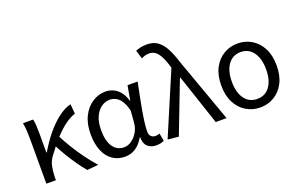

<svg xmlns="http://www.w3.org/2000/svg" viewBox="-97 -1203 2491 1610"><g transform="rotate(-20 1148.5 -397.5)"><path d="M92.1 0V-394.4Q92.1 -427.2 90.3 -466.9Q88.6 -506.5 81.2 -543.4H171.8Q177.6 -521.5 179.6 -486.8Q181.6 -452.1 181.6 -416V-245.6H186Q229.2 -320.6 282.2 -385.9Q335.2 -451.2 393.7 -496.9Q452.2 -542.7 510.1 -556.8L517.6 -470.1Q472.6 -455.6 425.2 -420.9Q377.9 -386.1 327.8 -331.2Q277.6 -276.2 222.4 -200.1Q197.7 -167.5 188.1 -124.6Q178.6 -81.7 177.4 -28.3V0ZM453.9 9.3Q423.7 -26 390.3 -73.6Q357 -121.2 324.7 -174.8Q292.3 -228.5 265.7 -280.6L326 -337.7Q353.2 -284.1 390.5 -223.2Q427.8 -162.2 470.6 -104.1Q513.4 -46 554.8 0Z M791.5 13.4Q729.8 13.4 682.9 -18.1Q635.9 -49.7 609.3 -111.5Q582.6 -173.3 582.6 -262.3Q582.6 -355.7 616 -421.4Q649.3 -487.2 703.8 -522Q758.2 -556.8 820.6 -556.8Q855 -556.8 887.6 -542.7Q920.1 -528.7 946.6 -497.4Q973 -466 988 -414.2H991.1L1014.2 -543.4H1104.2Q1093.2 -489.9 1081.5 -431.1Q1069.7 -372.4 1059.4 -314.9Q1049.1 -257.4 1042.5 -206.8Q1036 -156.3 1036 -119.2Q1036 -91.6 1051.5 -77.3Q1067 -62.9 1089.7 -62.9Q1099 -62.9 1109.1 -65Q1119.2 -67.1 1127.3 -70.5L1140.4 -1.1Q1129.3 4.4 1112 8.9Q1094.8 13.4 1070.7 13.4Q1022.6 13.4 993.4 -13.5Q964.2 -40.4 964.3 -96.9H960.5Q897.8 13.4 791.5 13.4ZM810.1 -63.7Q846.3 -63.7 878.5 -86.5Q910.8 -109.3 933 -147.7Q955.1 -186.1 958.3 -232.1L966.5 -334.6Q955.5 -379.2 940 -407.7Q924.5 -436.2 906.3 -452.1Q888.1 -468.1 868.7 -474.1Q849.3 -480.1 830.5 -480.1Q791.2 -480.1 755.9 -455.7Q720.6 -431.4 698.7 -383.3Q676.8 -335.1 676.8 -263Q676.8 -168 712.2 -115.8Q747.7 -63.7 810.1 -63.7Z M1270.9 9.3 1174 0 1410.1 -555.4 1403.5 -578.3Q1380.8 -653.3 1350.8 -692.5Q1320.8 -731.7 1274 -731.7Q1251.8 -731.7 1235.6 -726.4Q1219.3 -721.1 1204.8 -713.3L1181 -789.6Q1200.9 -798.2 1224.5 -803.8Q1248.1 -809.3 1284 -809.3Q1338.2 -809.3 1376 -783Q1413.8 -756.7 1442.1 -704.5Q1470.4 -652.3 1494.4 -574.4L1700.3 0H1603.4L1452.7 -451.3H1448.3Z M1999.1 13.4Q1931.4 13.4 1874.9 -20Q1818.4 -53.3 1785 -117Q1751.6 -180.6 1751.6 -271Q1751.6 -362.5 1785 -426.3Q1818.4 -490 1874.9 -523.4Q1931.4 -556.8 1999.1 -556.8Q2067.2 -556.8 2123.2 -523.4Q2179.2 -490 2212.6 -426.3Q2246 -362.5 2246 -271Q2246 -180.6 2212.6 -117Q2179.2 -53.3 2123.2 -20Q2067.2 13.4 1999.1 13.4ZM1999.1 -62.9Q2071.7 -62.9 2111.7 -119.5Q2151.8 -176.2 2151.8 -271Q2151.8 -333.8 2133.9 -380.8Q2116 -427.8 2081.8 -454.2Q2047.7 -480.5 1999.1 -480.5Q1950.8 -480.5 1916.2 -454.2Q1881.6 -427.8 1863.7 -380.8Q1845.8 -333.8 1845.8 -271Q1845.8 -176.2 1885.8 -119.5Q1925.9 -62.9 1999.1 -62.9Z"/></g></svg>

Font: Noto Sans TC
Style: Regular
Weight: 100
Designer: Ryoko NISHIZUKA 西塚涼子 (kana, bopomofo & ideographs); Paul D. Hunt (Latin, Greek & Cyrillic); Sandoll Communications 산돌커뮤니
Foundry: Adobe
Version: Version 2.004;hotconv 1.0.118;makeotfexe 2.5.65603